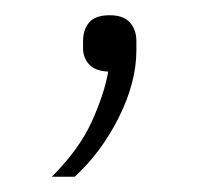

<svg xmlns="http://www.w3.org/2000/svg" viewBox="-20 -88 288 252"><path d="M124 -68Q142 -68 150.5 -58.5Q159 -49 159 -34V-22Q159 20 136 66Q113 112 78 144H48Q84 108 100.5 71.5Q117 35 122 6Q104 5 96.5 -4Q89 -13 89 -24V-34Q89 -49 97 -58.5Q105 -68 124 -68Z"/></svg>

Font: IBM Plex Sans Arabic ExtLt
Style: Regular
Weight: 200
Designer: Mike Abbink, Paul van der Laan, Pieter van Rosmalen, Wael Morcos, Khajak Apelian
Foundry: Bold Monday
Version: Version 1.2